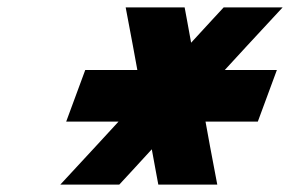

<svg xmlns="http://www.w3.org/2000/svg" viewBox="-20 -790 787 521"><path d="M498.6 -674.1 553.7 -734 587 -770H747L650.6 -666L589.9 -600H661.3H731.3L679.6 -460H609.6H537.7L549.9 -393L569.6 -289H409.6L402.9 -325L391.9 -384.9L336.9 -325L303.6 -289H143.6L239.9 -393L301.6 -460H229.6H159.6L211.3 -600H281.3H352.7L340.6 -666L321 -770H481L487.7 -734Z"/></svg>

Font: Nordica Plus
Style: NordicaClassicRgObl
Weight: 500
Version: Version 1.01